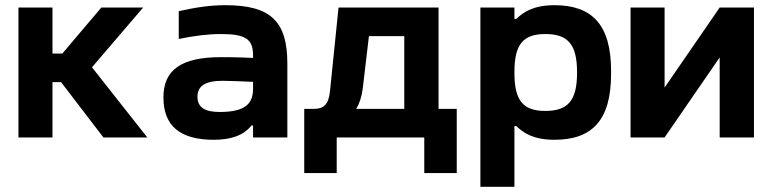

<svg xmlns="http://www.w3.org/2000/svg" viewBox="-20 -529 2972 739"><path d="M51 -500V0H182V-213H215L378 0H547L334 -270L531 -500H370L220 -323H182V-500Z M848 -509C788 -509 736 -501 668 -486V-379C725 -391 781 -398 830 -398C926 -398 954 -378 954 -316V-306C895 -309 853 -309 830 -309C678 -309 609 -260 609 -154C609 -44 674 9 802 9C866 9 916 -6 948 -46H954V0H1086V-284C1086 -445 1024 -509 848 -509ZM740 -157C740 -198 770 -218 837 -218C860 -218 905 -216 954 -214V-187C954 -127 920 -98 825 -98C768 -98 740 -116 740 -157Z M1190 -110H1151V137H1276V0H1613V137H1738V-110H1668V-500H1283L1250 -177C1245 -128 1226 -110 1190 -110ZM1351 -110C1364 -131 1372 -157 1376 -187L1400 -390H1536V-110Z M2332 -244V-256C2332 -435 2258 -509 2114 -509C2034 -509 1995 -483 1967 -456H1960V-500H1829V190H1960V-44H1967C1995 -17 2034 9 2114 9C2258 9 2332 -65 2332 -244ZM1960 -248V-252C1960 -359 1994 -398 2079 -398C2165 -398 2201 -359 2201 -252V-248C2201 -141 2165 -102 2079 -102C1994 -102 1960 -141 1960 -248Z M2407 0H2538L2750 -308V0H2882V-500H2750L2538 -192V-500H2407Z"/></svg>

Font: LT Wave Alt Bold
Style: Regular
Weight: 700
Designer: Daniel Lyons
Version: Version 2.5 (Glyphs App)